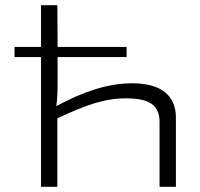

<svg xmlns="http://www.w3.org/2000/svg" viewBox="-20 -720 771 740"><path d="M489 -399C395 -399 299 -366 197 -311C201 -337 202 -368 202 -401V-500H468V-539H202L201 -700H138V-539H36V-500H138V0H201V-264C310 -315 382 -341 466 -341C555 -341 595 -315 595 -250V0H658V-266C658 -353 600 -399 489 -399Z"/></svg>

Font: Exo 2 Light Expanded
Style: Regular
Weight: 300
Width: 7
Designer: Natanael Gama
Version: Version 1.001;PS 001.001;hotconv 1.0.70;makeotf.lib2.5.58329